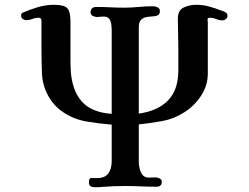

<svg xmlns="http://www.w3.org/2000/svg" viewBox="-20 -771 1040 801"><path d="M929 -705Q929 -697 922.5 -691.5Q916 -686 908 -686Q895 -686 882 -691.5Q869 -697 855 -697Q845 -697 846 -689Q847 -681 847 -675V-465Q847 -414 818.5 -371Q790 -328 748 -302Q706 -275 657 -266Q608 -257 559 -252V-96Q559 -83 562.5 -67.5Q566 -52 575 -41Q584 -30 601 -30Q608 -30 615 -30.5Q622 -31 629 -31Q637 -31 646 -26.5Q655 -22 655 -13Q655 8 633 8Q600 8 567 6.5Q534 5 501 5Q476 5 451.5 6Q427 7 402 9Q396 10 389.5 10Q383 10 377 10Q364 10 357.5 6Q351 2 351 -12Q351 -29 361.5 -28.5Q372 -28 384 -28Q418 -28 432 -47.5Q446 -67 446 -98V-251Q396 -255 342 -264Q288 -273 245 -302Q204 -329 180.5 -372.5Q157 -416 155 -465Q153 -520 153 -574.5Q153 -629 153 -684Q153 -697 141 -697Q128 -697 115.5 -692Q103 -687 89 -687Q82 -687 75 -692Q68 -697 68 -705Q68 -713 72 -717Q104 -731 137.5 -741Q171 -751 205 -751Q248 -751 261 -736.5Q274 -722 274 -680V-539Q274 -524 274 -508.5Q274 -493 275 -478Q280 -395 320.5 -348.5Q361 -302 446 -296V-641Q446 -654 444.5 -668Q443 -682 436 -692Q429 -702 411 -702Q404 -702 398 -701Q392 -700 385 -700Q377 -700 367.5 -704.5Q358 -709 358 -719Q358 -742 382 -742Q411 -742 440 -740.5Q469 -739 498 -739Q528 -739 558 -742Q588 -745 618 -745Q627 -745 637 -740.5Q647 -736 647 -725Q647 -711 638 -707Q629 -703 616 -702.5Q603 -702 590 -699.5Q577 -697 568 -688Q559 -679 559 -656V-297Q638 -308 681 -352Q724 -396 724 -478V-567Q724 -599 723 -630.5Q722 -662 722 -693Q722 -728 746 -739.5Q770 -751 799 -751Q826 -751 852 -744Q878 -737 903 -727Q908 -726 913 -723.5Q918 -721 922 -719Q929 -714 929 -705Z"/></svg>

Font: Kaisei Opti
Style: Bold
Weight: 700
Designer: Font-Kai, 金井和夫
Foundry: KAZUO KANAI
Version: Version 5.003